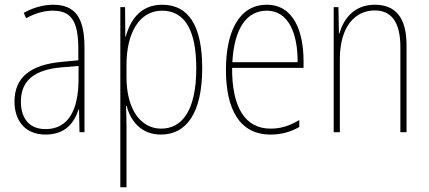

<svg xmlns="http://www.w3.org/2000/svg" viewBox="-20 -557 1807 809"><path d="M203 -537C162 -537 118 -524 80 -503L90 -480C133 -504 170 -512 203 -512C278 -512 310 -471 310 -351V-303L237 -296C113 -284 41 -234 41 -129C41 -53 82 10 172 10C258 10 294 -43 311 -96H313L315 0H336V-356C336 -486 295 -537 203 -537ZM237 -273 311 -279V-220C310 -98 271 -13 172 -13C106 -13 68 -55 68 -129C68 -219 127 -263 237 -273Z M664 -537C571 -537 529 -472 510 -403H508L507 -527H487V232H513V-21C513 -56 512 -88 511 -110H514C529 -51 572 10 658 10C765 10 832 -80 832 -270C832 -449 774 -537 664 -537ZM663 -512C760 -512 807 -427 807 -270C807 -86 744 -15 659 -15C573 -15 513 -96 513 -232V-284C513 -418 567 -512 663 -512Z M1104 -537C987 -537 932 -423 932 -263C932 -97 989 10 1120 10C1168 10 1206 -2 1241 -22V-51C1198 -26 1163 -15 1120 -15C1012 -15 957 -106 958 -271H1259V-298C1259 -424 1218 -537 1104 -537ZM1104 -512C1195 -512 1235 -417 1234 -295H959C967 -440 1021 -512 1104 -512Z M1559 -537C1470 -537 1427 -475 1410 -416H1408L1406 -527H1386V0H1412V-308C1412 -445 1476 -513 1559 -513C1626 -513 1667 -468 1667 -359V0H1693V-366C1693 -485 1645 -537 1559 -537Z"/></svg>

Font: Noto Sans Armenian Condensed Thin
Style: Regular
Weight: 100
Width: 3
Designer: Monotype Design Team
Foundry: Monotype Imaging Inc.
Version: Version 2.008